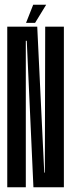

<svg xmlns="http://www.w3.org/2000/svg" viewBox="-20 -787 303 807"><path d="M10.5 0H88.5V-615.5H92.5L120.5 0H248.5V-675H170L168.5 -61.5H166L136.5 -675H10.5ZM89.5 -691H127.5L174 -767H119.5Z"/></svg>

Font: Anybody UltraCondensed
Style: Regular
Weight: 400
Width: 1
Version: Version 1.113;gftools[0.9.25]